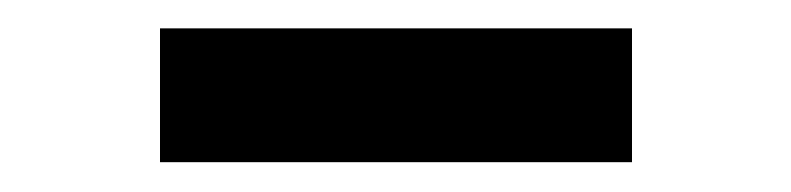

<svg xmlns="http://www.w3.org/2000/svg" viewBox="-20 -772 544 132"><path d="M414.5 -752.5V-660.5H90V-752.5Z"/></svg>

Font: Merriweather ExtraBold
Style: Regular
Weight: 800
Version: Version 2.100